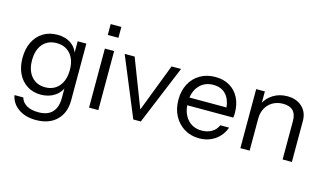

<svg xmlns="http://www.w3.org/2000/svg" viewBox="-103 -1054 2717 1602"><g transform="rotate(15 1256.0 -252.5)"><path d="M283 215Q192 215 131.5 172.5Q71 130 58 60H134Q145 100 183.5 123.5Q222 147 288 147Q366 147 406 104.5Q446 62 446 -20V-129L456 -127Q439 -69 388 -34.5Q337 0 267 0Q200 0 149 -32.5Q98 -65 70 -123Q42 -181 42 -258Q42 -336 71 -395Q100 -454 152.5 -486.5Q205 -519 275 -519Q347 -519 395.5 -484Q444 -449 460 -384L451 -383V-510H526V-20Q526 89 461 152Q396 215 283 215ZM287 -69Q362 -69 406 -121Q450 -173 450 -262Q450 -349 406 -399.5Q362 -450 287 -450Q211 -450 167.5 -399Q124 -348 124 -259Q124 -172 168 -120.5Q212 -69 287 -69Z M686 0V-510H766V0ZM680 -626V-720H772V-626Z M1068 0 857 -510H943L1119 -54H1087L1262 -510H1344L1133 0Z M1638 10Q1565 10 1509 -24.5Q1453 -59 1421 -119Q1389 -179 1389 -257Q1389 -335 1420.5 -394.5Q1452 -454 1509 -487Q1566 -520 1640 -520Q1711 -520 1763.5 -489Q1816 -458 1844.5 -402Q1873 -346 1873 -270Q1873 -260 1872.5 -251Q1872 -242 1870 -231H1449V-298H1821L1795 -261Q1795 -353 1754.5 -402.5Q1714 -452 1640 -452Q1564 -452 1517.5 -399.5Q1471 -347 1471 -258Q1471 -167 1517.5 -112.5Q1564 -58 1642 -58Q1691 -58 1728 -79.5Q1765 -101 1782 -141H1858Q1833 -71 1774.5 -30.5Q1716 10 1638 10Z M1993 0V-510H2068V-390H2073V0ZM2358 0V-334Q2358 -392 2329 -421Q2300 -450 2243 -450Q2193 -450 2154.5 -428Q2116 -406 2094.5 -367Q2073 -328 2073 -276L2060 -397Q2086 -454 2139.5 -487Q2193 -520 2261 -520Q2341 -520 2389.5 -474.5Q2438 -429 2438 -355V0Z"/></g></svg>

Font: Instrument Sans
Style: Regular
Weight: 400
Designer: Rodrigo Fuenzalida
Foundry: fragTYPE
Version: Version 1.000;gftools[0.9.28]